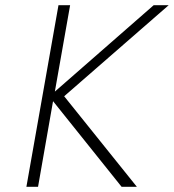

<svg xmlns="http://www.w3.org/2000/svg" viewBox="-20 -722 672 742"><path d="M450 0 185 -331 127 0H82L206 -702H251L192 -368L574 -702H632L228 -350L509 0Z"/></svg>

Font: Fz Poppins ExtLt
Style: Italic
Weight: 200
Italic angle: -10°
Designer: Ninad Kale (Devanagari), Jonny Pinhorn (Latin)
Foundry: Indian Type Foundry
Version: Vit hóa bi Vntype.Com & FontZin.Com